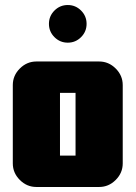

<svg xmlns="http://www.w3.org/2000/svg" viewBox="-20 -745 540 765"><path d="M197 -597Q175 -619 175 -650Q175 -681 197 -703Q219 -725 250 -725Q281 -725 303 -703Q325 -681 325 -650Q325 -619 303 -597Q281 -575 250 -575Q219 -575 197 -597ZM281 -125V-375H219V-125ZM469 -406V-94Q469 -56 441 -28Q413 0 375 0H125Q87 0 59 -28Q31 -56 31 -94V-406Q31 -444 59 -472Q87 -500 125 -500H375Q413 -500 441 -472Q469 -444 469 -406Z"/></svg>

Font: CostaRica
Style: Normal
Weight: 900
Version: Version 1.3